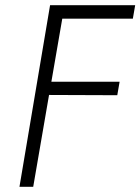

<svg xmlns="http://www.w3.org/2000/svg" viewBox="-20 -720 541 740"><path d="M173 -700 55 0H108L169 -354L432 -353L441 -405H178L220 -648H492L501 -700Z"/></svg>

Font: Jost Light
Style: Italic
Weight: 300
Italic angle: -5°
Version: Version 3.710